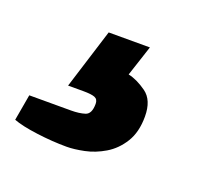

<svg xmlns="http://www.w3.org/2000/svg" viewBox="-140 -111 432 394"><g transform="rotate(20 76.0 86.0)"><path d="M37 211Q6 211 -28.5 206.5Q-63 202 -81 195L-71 138H20Q38 138 50.5 134Q63 130 63 108Q63 98 55.5 95Q48 92 30 92H-3L38 -39H128L106 28Q125 32 146 47Q167 62 167 98Q167 132 153 154.5Q139 177 118 189.5Q97 202 75 206.5Q53 211 37 211Z"/></g></svg>

Font: Archivo SemiCondensed Black
Style: Italic
Weight: 900
Width: 4
Italic angle: -10°
Designer: Hector Gatti
Foundry: Omnibus-Type
Version: Version 2.001